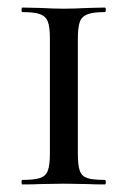

<svg xmlns="http://www.w3.org/2000/svg" viewBox="-20 -488 337 508"><path d="M257 -12Q260 -12 260 -6Q260 0 257 0Q228 0 212 -1L148 -2L86 -1Q69 0 39 0Q37 0 37 -6Q37 -12 39 -12Q71 -12 86 -17Q101 -22 106.5 -36.5Q112 -51 112 -81V-387Q112 -417 106.5 -431Q101 -445 86 -450.5Q71 -456 39 -456Q37 -456 37 -462Q37 -468 39 -468L86 -467Q124 -465 148 -465Q174 -465 214 -467L257 -468Q260 -468 260 -462Q260 -456 257 -456Q226 -456 211 -450Q196 -444 191 -429.5Q186 -415 186 -385V-81Q186 -51 191 -36.5Q196 -22 210.5 -17Q225 -12 257 -12Z"/></svg>

Font: Cormorant SC Medium
Style: Regular
Weight: 500
Designer: Christian Thalmann (Catharsis Fonts)
Version: Version 3.000